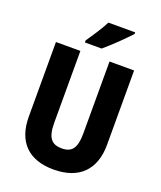

<svg xmlns="http://www.w3.org/2000/svg" viewBox="-167 -1036 967 1152"><g transform="rotate(20 316.0 -460.5)"><path d="M494 -921V-931H323C300 -886 264 -832 231 -784V-771H338C387 -812 462 -885 494 -921ZM566 -239V-714H409V-255C409 -160 381 -126 317 -126C255 -126 223 -157 223 -254V-714H67V-238C67 -78 154 10 314 10C480 10 566 -83 566 -239Z"/></g></svg>

Font: Noto Sans Sinhala UI Condensed ExtraBold
Style: Regular
Weight: 800
Width: 3
Designer: Jelle Bosma - Monotype Design Team
Foundry: Monotype Imaging Inc.
Version: Version 2.006